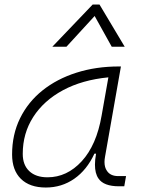

<svg xmlns="http://www.w3.org/2000/svg" viewBox="-20 -815 626 845"><path d="M181.6 10.3Q110.8 10.3 72 -27.8Q33.2 -65.9 33.2 -135.3Q33.2 -223.1 68.4 -294.7Q103.5 -366.2 167 -417Q230.5 -467.8 316.4 -495.1Q402.3 -522.5 503.4 -522.5H512.2L442.4 -126Q439.9 -113.3 439.9 -102.1Q439.9 -78.1 450.7 -63Q465.8 -40 500.5 -40H534.7L526.9 4.9H503.9Q436 4.9 413.1 -29.8Q397.9 -51.8 397.9 -90.3Q397.9 -111.8 402.8 -138.7H395.5Q362.3 -66.9 306.9 -28.3Q251.5 10.3 181.6 10.3ZM189 -34.7Q274.9 -34.7 339.8 -105.5Q404.8 -176.3 427.2 -306.2L457 -474.6Q341.8 -463.4 257.3 -418Q172.9 -372.6 126.5 -300.5Q80.1 -228.5 80.1 -137.7Q80.1 -88.9 108.9 -61.8Q137.7 -34.7 189 -34.7ZM418 -794.9 528.8 -609.4H471.7L396.5 -744.6L272.5 -609.4H210.4L387.7 -794.9Z"/></svg>

Font: CaskaydiaCove NFP ExtraLight
Style: Italic
Weight: 200
Italic angle: -10°
Designer: Aaron Bell
Foundry: Saja Typeworks
Version: Version 2111.001; VTT 6.35;Nerd Fonts 3.1.1